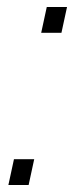

<svg xmlns="http://www.w3.org/2000/svg" viewBox="-20 -530 212 550"><path d="M98 -436 114 -510H172L156 -436ZM4 0 20 -74H78L62 0Z"/></svg>

Font: Saira Ultra Condensed Light
Style: Italic
Weight: 300
Width: 1
Italic angle: -12°
Designer: Hector Gatti with collaboration of the Omnibus-Type team
Foundry: Omnibus-Type
Version: Version 1.001; ttfautohint (v1.8)